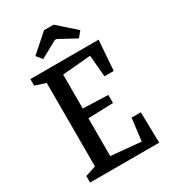

<svg xmlns="http://www.w3.org/2000/svg" viewBox="-191 -876 857 969"><g transform="rotate(-30 237.5 -391.0)"><path d="M148.9 -658.2 122.1 -690.9 225.1 -782.2H280.8L383.8 -690.9L356.9 -658.2L257.8 -711.9H247.1ZM42 0V-38.1L104 -58.1V-544.9L42 -564.9V-603H439.9L426.8 -428.2H373L361.8 -554.2L196.8 -540V-341.8L342.8 -336.9V-290L196.8 -285.2V-64.9L371.1 -48.8L387.2 -179.2H440.9L444.8 0Z"/></g></svg>

Font: Grenze
Style: Regular
Weight: 400
Designer: Renata Polastri
Foundry: Omnibus-Type
Version: Version 1.002;PS 001.002;hotconv 1.0.88;makeotf.lib2.5.64775